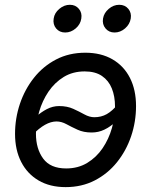

<svg xmlns="http://www.w3.org/2000/svg" viewBox="-20 -766 628 798"><path d="M252.9 11.7Q187.5 11.7 140.4 -15.9Q93.3 -43.5 67.9 -93.3Q42.5 -143.1 42.5 -209.5Q42.5 -273.9 62.7 -334.2Q83 -394.5 121.1 -442.6Q159.2 -490.7 213.1 -518.8Q267.1 -546.9 334.5 -546.9Q399.9 -546.9 447.3 -519.5Q494.6 -492.2 520 -442.4Q545.4 -392.6 545.4 -325.2Q545.4 -259.8 524.9 -199.5Q504.4 -139.2 466.1 -91.6Q427.7 -43.9 373.8 -16.1Q319.8 11.7 252.9 11.7ZM254.9 -65.9Q304.7 -65.9 342.8 -89.1Q380.9 -112.3 406.5 -150.1Q432.1 -188 445.1 -233.6Q458 -279.3 458 -323.7Q458 -365.7 444.8 -398.4Q431.6 -431.2 403.8 -450.2Q376 -469.2 332 -469.2Q282.7 -469.2 245.1 -446.3Q207.5 -423.3 181.6 -385.3Q155.8 -347.2 142.6 -301.3Q129.4 -255.4 129.4 -210Q129.4 -147.9 159.4 -106.9Q189.5 -65.9 254.9 -65.9ZM113.3 -203.6 80.6 -233.4Q103.5 -257.8 127 -278.8Q150.4 -299.8 174.8 -312.5Q199.2 -325.2 225.6 -325.2Q259.3 -325.2 284.4 -313.7Q309.6 -302.2 330.8 -290.5Q352.1 -278.8 372.1 -278.8Q400.9 -278.8 423.8 -291.7Q446.8 -304.7 472.2 -335L507.3 -308.6Q483.9 -280.8 460.9 -259.8Q438 -238.8 413.6 -227.1Q389.2 -215.3 360.8 -215.3Q327.6 -215.3 302.5 -226.8Q277.3 -238.3 256.3 -249.8Q235.4 -261.2 214.8 -261.2Q191.9 -261.2 167 -247.3Q142.1 -233.4 113.3 -203.6ZM456.1 -630.9Q432.6 -630.9 418.5 -647.9Q404.3 -665 408.2 -689Q412.1 -712.4 431.9 -729.2Q451.7 -746.1 475.6 -746.1Q499.5 -746.1 513.4 -729.2Q527.3 -712.4 523.4 -689Q519.5 -665 499.8 -647.9Q480 -630.9 456.1 -630.9ZM251 -630.9Q227.1 -630.9 213.1 -647.9Q199.2 -665 203.1 -689Q206.5 -712.4 226.6 -729.2Q246.6 -746.1 270.5 -746.1Q293.9 -746.1 307.9 -729.2Q321.8 -712.4 317.9 -689Q314.5 -665 294.7 -647.9Q274.9 -630.9 251 -630.9Z"/></svg>

Font: Inter 18pt
Style: Italic
Weight: 400
Italic angle: -9.3988°
Designer: Rasmus Andersson
Foundry: rsms
Version: Version 4.001;git-66647c0bb